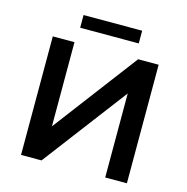

<svg xmlns="http://www.w3.org/2000/svg" viewBox="-122 -979 1066 1095"><g transform="rotate(15 411.0 -431.5)"><path d="M99 -700H227V-203L603 -700H724V0H596V-496L220 0H99ZM237 -863H583V-788H237Z"/></g></svg>

Font: mBank SemiBold
Style: Regular
Weight: 600
Designer: Julieta Ulanovsky
Foundry: Julieta Ulanovsky
Version: Version 7.200